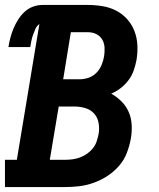

<svg xmlns="http://www.w3.org/2000/svg" viewBox="-21 -755 641 775"><path d="M-1 0V-110H47L138 -658Q127 -650 121.5 -637.5Q116 -625 112 -613.5Q108 -602 105.5 -589.5Q103 -577 101 -565H13Q16 -584 21 -603Q26 -622 33.5 -640Q41 -658 52 -675.5Q63 -693 78 -707Q93 -721 112 -728Q131 -735 150 -735H334Q364 -735 393.5 -730Q423 -725 448 -712Q473 -699 492 -678Q511 -657 521.5 -630Q532 -603 533.5 -573Q535 -543 530 -513Q526 -492 519 -471.5Q512 -451 498.5 -432.5Q485 -414 467 -400Q449 -386 428 -377Q451 -364 469.5 -345.5Q488 -327 498.5 -303Q509 -279 510.5 -251Q512 -223 507 -195Q502 -167 491 -138Q480 -109 459.5 -85.5Q439 -62 413 -45Q387 -28 358 -17.5Q329 -7 300 -3.5Q271 0 242 0ZM300 -435Q318 -435 336 -441Q354 -447 367.5 -460.5Q381 -474 388.5 -491.5Q396 -509 399 -527Q402 -545 401 -563Q400 -581 391.5 -595.5Q383 -610 367.5 -617.5Q352 -625 334 -625H265L234 -435ZM242 -110Q257 -110 272 -112Q287 -114 302 -119.5Q317 -125 330.5 -134.5Q344 -144 354 -156.5Q364 -169 369 -184Q374 -199 377 -214Q381 -236 377 -258.5Q373 -281 359 -296.5Q345 -312 324 -318.5Q303 -325 280 -325H216L180 -110Z"/></svg>

Font: Iosevka Etoile XBdObl
Style: Regular
Weight: 800
Italic angle: -9°
Designer: Belleve Invis
Foundry: Belleve Invis
Version: Version 15.5.2; ttfautohint (v1.8.4)